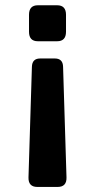

<svg xmlns="http://www.w3.org/2000/svg" viewBox="-20 -533 366 740"><path d="M124 187.5Q88.9 187.5 89.8 150.9L103 -275.9Q104 -307.6 134.8 -307.6H191.4Q222.2 -307.6 223.1 -275.9L236.3 150.9Q237.3 187.5 202.1 187.5ZM126 -374Q91.8 -374 91.8 -410.6V-476.1Q91.8 -512.7 126 -512.7H200.2Q234.4 -512.7 234.4 -476.1V-410.6Q234.4 -374 200.2 -374Z"/></svg>

Font: Istok
Style: Bold
Weight: 700
Designer: Andrey V. Panov
Foundry: Andrey V. Panov
Version: Version 1.0.1